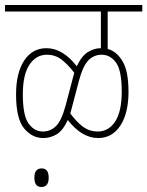

<svg xmlns="http://www.w3.org/2000/svg" viewBox="-20 -642 587 765"><path d="M371 -92Q427 -92 459.5 -141.5Q492 -191 492 -276Q492 -359 468 -398.5Q444 -438 409 -447V-596H547V-622H0V-596H382V-450Q355 -450 330 -434.5Q305 -419 286 -378Q230 -450 165 -450Q109 -450 76.5 -401Q44 -352 44 -266Q44 -169 76 -130.5Q108 -92 152 -92Q181 -92 206 -107Q231 -122 250 -164Q306 -92 371 -92ZM369 -118Q337 -118 312 -136Q287 -154 260 -190Q262 -199 265 -208L295 -322Q311 -381 333 -402.5Q355 -424 385 -424Q419 -424 442 -393Q465 -362 465 -277Q465 -198 439 -158Q413 -118 369 -118ZM151 -118Q117 -118 94 -149.5Q71 -181 71 -266Q71 -345 97.5 -384.5Q124 -424 167 -424Q199 -424 224 -405.5Q249 -387 276 -352Q273 -342 270 -330L241 -220Q225 -161 203 -139.5Q181 -118 151 -118ZM145 103Q174 103 174 66Q174 29 146 29Q117 29 117 66Q117 103 145 103Z"/></svg>

Font: Noto Sans Devanagari Extra Condensed Thin
Style: Regular
Weight: 250
Width: 2
Designer: Monotype Design Team
Foundry: Monotype Imaging Inc.
Version: 1.000